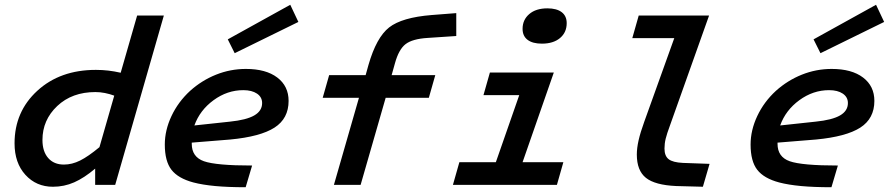

<svg xmlns="http://www.w3.org/2000/svg" viewBox="-20 -775 3727 805"><path d="M463 0H379V-68Q333 -29 291 -10.5Q249 8 202 8Q132 8 86.5 -42Q41 -92 41 -174Q41 -307 136.5 -394.5Q232 -482 382 -482Q409 -482 434.5 -479Q460 -476 486 -470L555 -710H667ZM380 -389Q282 -389 220 -330.5Q158 -272 158 -188Q158 -140 182 -112.5Q206 -85 248 -85Q282 -85 316 -102Q350 -119 397 -158L459 -374Q440 -381 420 -385Q400 -389 380 -389Z M1037 -81 1010 10Q936 10 882.5 5Q829 0 791 -10Q727 -27 699 -63Q671 -99 671 -169Q671 -229 699 -288.5Q727 -348 777 -394Q826 -438 886 -462Q946 -486 1011 -486Q1095 -486 1142.5 -450Q1190 -414 1190 -352Q1190 -278 1131 -240Q1072 -202 945 -190L784 -177Q784 -175 784 -174.5Q784 -174 784 -172Q784 -117 835 -99Q886 -81 1037 -81ZM1079 -343Q1079 -368 1057.5 -382.5Q1036 -397 1000 -397Q933 -397 875.5 -355Q818 -313 795 -249L944 -265Q1013 -272 1046 -291Q1079 -310 1079 -343ZM964 -552 935 -610 1197 -755 1231 -683Z M1485 -365H1333L1360 -460H1513L1525 -503Q1558 -618 1611.5 -660Q1665 -702 1790 -712L1893 -720V-624L1773 -616Q1709 -612 1680.5 -590Q1652 -568 1636 -510L1622 -460H1805L1778 -365H1597L1492 0H1380Z M2356 -678Q2356 -639 2328 -615.5Q2300 -592 2252 -592Q2213 -592 2192 -608Q2171 -624 2171 -654Q2171 -692 2199 -716Q2227 -740 2275 -740Q2314 -740 2335 -724Q2356 -708 2356 -678ZM1879 0 1906 -95H2059L2157 -376H2007L2034 -471H2302L2171 -95H2342L2315 0Z M2650 -127Q2650 -154 2657.5 -187Q2665 -220 2681 -264L2807 -615H2631L2658 -710H2953L2789 -249Q2776 -214 2771 -193.5Q2766 -173 2766 -152Q2766 -121 2783.5 -107.5Q2801 -94 2843 -92L2955 -88L2927 8L2815 5Q2726 1 2688 -29.5Q2650 -60 2650 -127Z M3493 -81 3466 10Q3392 10 3338.5 5Q3285 0 3247 -10Q3183 -27 3155 -63Q3127 -99 3127 -169Q3127 -229 3155 -288.5Q3183 -348 3233 -394Q3282 -438 3342 -462Q3402 -486 3467 -486Q3551 -486 3598.5 -450Q3646 -414 3646 -352Q3646 -278 3587 -240Q3528 -202 3401 -190L3240 -177Q3240 -175 3240 -174.5Q3240 -174 3240 -172Q3240 -117 3291 -99Q3342 -81 3493 -81ZM3535 -343Q3535 -368 3513.5 -382.5Q3492 -397 3456 -397Q3389 -397 3331.5 -355Q3274 -313 3251 -249L3400 -265Q3469 -272 3502 -291Q3535 -310 3535 -343ZM3420 -552 3391 -610 3653 -755 3687 -683Z"/></svg>

Font: Intel One Mono Medium
Style: Italic
Weight: 500
Italic angle: -16°
Monospace: yes
Designer: Fred Shallcrass
Foundry: Frere-Jones Type LLC
Version: Version 1.400;hotconv 1.1.0;makeotfexe 2.6.0;FJTRelease1.4